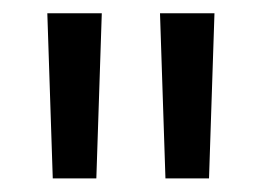

<svg xmlns="http://www.w3.org/2000/svg" viewBox="-20 -682 384 282"><path d="M129.5 -662.5 121.5 -420H57.5L49.5 -662.5ZM295 -662.5 287 -420H223L215 -662.5Z"/></svg>

Font: Anek Devanagari Medium
Style: Regular
Weight: 400
Version: Version 1.003